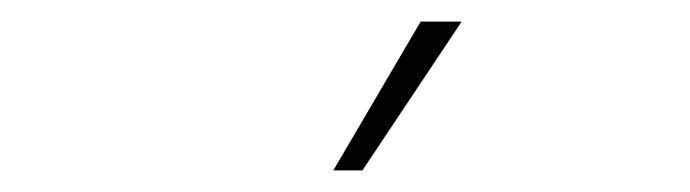

<svg xmlns="http://www.w3.org/2000/svg" viewBox="-20 -713 640 178"><path d="M370 -693H408L316 -555H289Z"/></svg>

Font: KoHo ExtraLight
Style: Regular
Weight: 275
Version: Version 1.000; ttfautohint (v1.6)